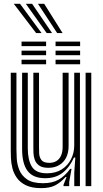

<svg xmlns="http://www.w3.org/2000/svg" viewBox="-20 -985 544 1016"><path d="M198 10.5Q147.8 10.5 116.6 -4.9Q85.5 -20.2 68.8 -44.5Q52 -68.8 45.4 -96.1Q38.8 -123.5 37.9 -148.1Q37 -172.8 37 -188.2V-600H67V-194.2Q67 -175.8 68.6 -146Q70.2 -116.2 82 -86.2Q93.8 -56.2 123.1 -35.9Q152.5 -15.5 208 -15.5Q257.2 -15.5 290.5 -34.5Q323.8 -53.5 351.5 -91.5H358.5L346.2 -22.5V0H316.2L316 -7L332.2 -48H326.8Q299.5 -18 271.2 -3.8Q243 10.5 198 10.5ZM433 0V-600H463V0ZM236 -97Q203.5 -97 186.8 -109.4Q170 -121.8 163.8 -139.9Q157.5 -158 157 -176.2Q156.5 -194.5 156.5 -206.2V-600H186.5V-208Q186.5 -193.5 187.2 -173.5Q188 -153.5 199.1 -138.4Q210.2 -123.2 240.8 -123.2Q262.2 -123.2 278.1 -132.6Q294 -142 302.8 -161Q311.5 -180 311.5 -208.8V-600H343V-212Q343 -176.2 329.8 -150.5Q316.5 -124.8 292.5 -110.9Q268.5 -97 236 -97ZM217 -42Q154.5 -42.5 125.8 -80.8Q97 -119 97 -196.2V-600H127V-200.2Q127 -138.8 148.4 -103.4Q169.8 -68 228.5 -68Q274.8 -68 306.9 -88.6Q339 -109.2 355.9 -142.8Q372.8 -176.2 372.8 -214.8V-600H403V0H373V-72L378.5 -151.5H371.5Q348 -99.2 310.9 -70.4Q273.8 -41.5 217 -42ZM274 -741V-765H404V-741ZM94 -645V-669H224V-645ZM94 -693V-717H224V-693ZM94 -741V-765H224V-741ZM274 -645V-669H404V-645ZM274 -693V-717H404V-693ZM171.2 -810 52.8 -965H85.8L200 -810ZM227 -810 116.8 -965H149.8L255.5 -810ZM282.5 -810 180.8 -965H213.8L311.2 -810Z"/></svg>

Font: Big Shoulders Inline Display Thin Black
Style: Regular
Weight: 900
Version: Version 2.002